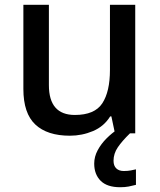

<svg xmlns="http://www.w3.org/2000/svg" viewBox="-20 -559 670 805"><path d="M547 -539V0H462L447 -71H442Q416 -29 370 -9.5Q324 10 273 10Q178 10 128 -37Q78 -84 78 -186V-539H185V-202Q185 -77 294 -77Q377 -77 409 -126Q441 -175 441 -266V-539ZM456 115Q456 136 467.5 147Q479 158 499 158Q516 158 528.5 155.5Q541 153 550 151V216Q535 220 519.5 223Q504 226 484 226Q429 226 402 199Q375 172 375 127Q375 98 389.5 71Q404 44 426.5 21.5Q449 -1 472 -16L525 0Q492 32 474 58.5Q456 85 456 115Z"/></svg>

Font: Noto Sans Bengali Medium
Style: Regular
Weight: 500
Designer: Jelle Bosma - Monotype Design Team
Foundry: Monotype Imaging Inc.
Version: Version 2.003; ttfautohint (v1.8.4.7-5d5b)